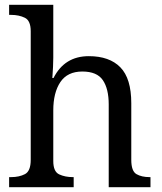

<svg xmlns="http://www.w3.org/2000/svg" viewBox="-20 -780 675 800"><path d="M18 0V-42H26Q60 -42 84 -54.5Q108 -67 108 -114V-650Q108 -694 83.5 -706Q59 -718 26 -718H18V-760H202V-540Q202 -522 201 -502.5Q200 -483 199 -469Q198 -455 198 -455H203Q249 -546 350 -546Q436 -546 481.5 -499.5Q527 -453 527 -350V-114Q527 -67 548.5 -54.5Q570 -42 604 -42H607V0H433V-345Q433 -410 408.5 -446Q384 -482 323 -482Q261 -482 231.5 -438Q202 -394 202 -320V-109Q202 -65 226.5 -53.5Q251 -42 284 -42H287V0Z"/></svg>

Font: Noto Serif Ahom
Style: Regular
Weight: 400
Designer: Monotype Design Team
Foundry: Monotype Imaging Inc.
Version: Version 2.007; ttfautohint (v1.8.4.7-5d5b)